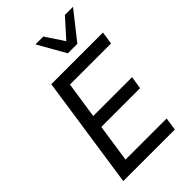

<svg xmlns="http://www.w3.org/2000/svg" viewBox="-279 -1056 1156 1156"><g transform="rotate(-45 299.5 -478.0)"><path d="M53 0 159 -719H599L587 -638H237L202 -405H533L520 -324H190L154 -82H504L492 0ZM361 -780 261 -956H328L406 -838L512 -956H581L442 -780Z"/></g></svg>

Font: Nunitoga
Style: Medium Italic
Weight: 500
Italic angle: -9°
Designer: Vernon Adams
Foundry: Vernon Adams
Version: Version 1.0